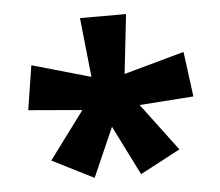

<svg xmlns="http://www.w3.org/2000/svg" viewBox="-41 -844 627 548"><g transform="rotate(-5 273.0 -569.5)"><path d="M339 -799H207L225 -629L57 -677L37 -550L191 -537L90 -401L209 -341L271 -482L342 -340L457 -401L355 -537L510 -548L493 -677L320 -629Z"/></g></svg>

Font: Noto Sans Sinhala UI SemiCondensed ExtraBold
Style: Regular
Weight: 800
Width: 4
Designer: Jelle Bosma - Monotype Design Team
Foundry: Monotype Imaging Inc.
Version: Version 2.006